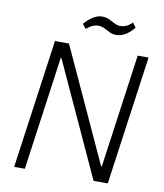

<svg xmlns="http://www.w3.org/2000/svg" viewBox="-94 -949 876 1026"><g transform="rotate(10 344.5 -436.5)"><path d="M659 -700 561 0H484L201 -616H197L111 0H53L151 -700H227L510 -84H514L600 -700ZM282 -817Q306 -844 330 -858.5Q354 -873 377 -873Q399 -873 415.5 -865Q432 -857 448 -848.5Q464 -840 481 -840Q497 -840 513 -847Q529 -854 545 -870L563 -845Q540 -817 516 -803Q492 -789 468 -789Q447 -789 430 -797.5Q413 -806 398 -813.5Q383 -821 365 -821Q349 -821 333.5 -814Q318 -807 301 -792Z"/></g></svg>

Font: Pathway Extreme 8pt Thin 12pt
Style: Italic
Weight: 100
Italic angle: -8°
Version: Version 1.001;gftools[0.9.26]